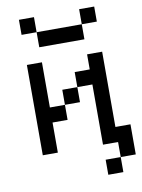

<svg xmlns="http://www.w3.org/2000/svg" viewBox="-105 -889 846 1142"><g transform="rotate(-10 318.0 -318.0)"><path d="M90.9 -545.5V0H181.8V-181.8H272.7V-272.7H181.8V-545.5ZM454.5 -363.6V0H545.5V90.9H636.4V-90.9H545.5V-545.5H454.5V-454.5H363.6V-363.6ZM272.7 -363.6V-272.7H363.6V-363.6ZM90.9 -818.2V-727.3H181.8V-818.2ZM181.8 -727.3V-636.4H454.5V-727.3ZM454.5 -818.2V-727.3H545.5V-818.2ZM454.5 90.9V181.8H545.5V90.9Z"/></g></svg>

Font: Departure Mono
Style: Regular
Weight: 400
Monospace: yes
Designer: Helena Zhang
Version: Version 1.500;Glyphs 3.3.1 (3343)